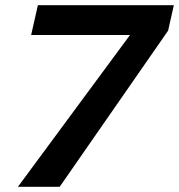

<svg xmlns="http://www.w3.org/2000/svg" viewBox="-20 -720 690 740"><path d="M49 0 481 -585H100L126 -700H650L628 -602L210 0Z"/></svg>

Font: Red Hat Display
Style: Bold Italic
Weight: 700
Italic angle: -12°
Designer: Pentagram, MCKL
Foundry: Pentagram, MCKL
Version: Version 1.023; ttfautohint (v1.8.3)